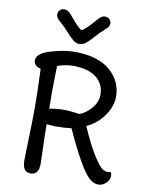

<svg xmlns="http://www.w3.org/2000/svg" viewBox="-107 -1085 900 1175"><g transform="rotate(10 343.0 -497.5)"><path d="M504 -533Q504 -599 454 -639Q404 -679 309 -679Q262 -679 212 -661Q209 -571 209 -489.5Q209 -408 210 -395Q258 -404 300 -404Q342 -404 395 -395Q431 -405 467.5 -445.5Q504 -486 504 -533ZM629 -76 645 -78Q654 -78 654 -54Q654 -30 633 -10Q612 10 586 10Q541 10 500 -48Q447 -120 365 -301Q320 -295 263 -295L211 -299Q211 -229 214 -157.5Q217 -86 217 -56Q217 15 166 15Q115 15 115 -56Q115 -96 118.5 -197Q122 -298 122 -394.5Q122 -491 116 -627Q72 -636 72 -672Q72 -715 155 -740Q238 -765 303 -765Q449 -765 524.5 -699.5Q600 -634 600 -539Q600 -478 559 -419.5Q518 -361 452 -330Q498 -224 535.5 -164Q573 -104 592 -90Q611 -76 629 -76ZM243 -981Q307 -904 321 -904Q337 -904 406 -984Q428 -1010 447 -1010Q466 -1010 477 -999.5Q488 -989 488 -971Q488 -953 461.5 -931Q435 -909 409 -879Q383 -849 363.5 -833Q344 -817 322.5 -817Q301 -817 282 -833Q263 -849 236.5 -879Q210 -909 184 -930.5Q158 -952 158 -970.5Q158 -989 169 -999.5Q180 -1010 192 -1010Q204 -1010 209.5 -1008Q215 -1006 219 -1004Q223 -1002 228 -997L235 -990Q238 -987 243 -981Z"/></g></svg>

Font: Delius Unicase
Style: Regular
Weight: 400
Designer: Natalia Raices
Foundry: Natalia Raices
Version: Version 1.002